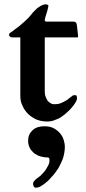

<svg xmlns="http://www.w3.org/2000/svg" viewBox="-20 -549 398 888"><path d="M74 -376V-104C74 -89 77 -74 84 -60C90 -46 98 -34 110 -22C120 -12 134 -3 149 4C164 10 181 13 198 13C211 13 223 11 234 6C246 2 257 -3 266 -10C276 -17 285 -24 293 -32C301 -39 308 -46 314 -54C319 -60 324 -66 327 -72C330 -76 332 -79 332 -80C333 -81 334 -83 334 -86C336 -88 336 -91 336 -95C336 -97 336 -100 335 -104C334 -107 332 -109 327 -109C320 -109 314 -107 310 -102C304 -98 298 -93 292 -88C284 -83 276 -78 266 -74C257 -69 245 -67 230 -67C225 -67 220 -68 215 -71C210 -74 205 -78 201 -82C197 -88 194 -94 191 -102C188 -109 187 -118 187 -129V-372C187 -374 187 -375 188 -376H190H337C340 -376 341 -377 341 -379C341 -383 341 -388 340 -394L338 -412C337 -418 337 -424 336 -429C335 -434 335 -438 334 -439C333 -442 332 -444 330 -446C328 -448 324 -449 319 -449H195C191 -449 189 -450 188 -452C187 -453 187 -455 187 -458C188 -464 190 -470 192 -477C194 -484 196 -490 198 -496C199 -501 201 -506 202 -512C203 -516 204 -520 204 -522C204 -524 203 -526 200 -527C197 -528 195 -529 193 -529C184 -529 176 -526 167 -521C158 -516 150 -510 143 -502C136 -496 129 -488 124 -481C118 -474 113 -468 110 -465C105 -460 98 -454 92 -448C84 -441 77 -435 70 -429L46 -411C39 -405 32 -400 25 -396C24 -396 24 -395 23 -392C22 -390 22 -388 22 -387C22 -384 23 -382 26 -380C29 -377 32 -376 37 -376ZM148 319C153 319 159 317 166 314C173 310 178 306 183 303C195 294 207 284 218 270C230 258 240 244 250 229C258 214 266 198 272 181C277 164 280 146 280 129C280 120 278 110 275 100C272 88 266 78 259 69C252 60 242 52 230 45C218 38 203 35 185 35C162 35 143 41 130 54C117 66 110 82 110 102C110 115 113 126 118 136C123 145 130 153 138 160C147 166 156 171 166 174C177 177 187 179 198 179C203 179 206 180 208 184C208 186 209 189 209 192C209 199 208 205 205 212C202 218 199 224 195 230C191 237 187 243 182 248C177 253 173 258 168 263C165 266 161 268 158 271C154 274 150 276 146 280C143 282 140 286 137 290C134 293 133 297 133 301C133 305 134 309 136 313C137 317 141 319 148 319Z"/></svg>

Font: fbb
Style: Bold
Weight: 400
Designer: David J. Perry, Michael Sharpe
Version: Version 1.045